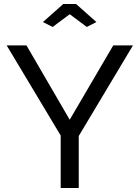

<svg xmlns="http://www.w3.org/2000/svg" viewBox="-20 -936 695 956"><path d="M193.8 -826.2 294.9 -916H358.9L460 -826.2L412.1 -801.8L327.1 -865.2L242.2 -801.8ZM111.8 -710 327.1 -339.8 543.9 -710H642.1L372.1 -258.8V0H282.2V-261.2L13.2 -710Z"/></svg>

Font: Rawline Medium
Style: Regular
Weight: 500
Designer: Matt McInerney, Pablo Impallari, Rodrigo Fuenzalida
Foundry: Matt McInerney, Pablo Impallari, Rodrigo Fuenzalida
Version: Version 4.020;PS 004.020;hotconv 1.0.88;makeotf.lib2.5.64775